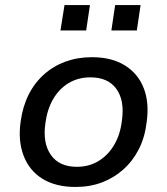

<svg xmlns="http://www.w3.org/2000/svg" viewBox="-20 -733 664 762"><path d="M280 9Q201 9 148.5 -23.5Q96 -56 73.5 -115.5Q51 -175 62 -251Q70 -310 93.5 -357Q117 -404 154.5 -437.5Q192 -471 240 -488.5Q288 -506 345 -506Q423 -506 475.5 -473.5Q528 -441 550.5 -383Q573 -325 562 -248Q555 -188 531 -141Q507 -94 469.5 -60.5Q432 -27 384.5 -9Q337 9 280 9ZM285 -71Q334 -71 372 -94.5Q410 -118 434 -159.5Q458 -201 464 -256Q475 -334 442 -380Q409 -426 339 -426Q290 -426 252 -403Q214 -380 190.5 -339Q167 -298 160 -243Q149 -165 182 -118Q215 -71 285 -71ZM422 -612 437 -713H538L523 -612ZM220 -612 236 -713H337L322 -612Z"/></svg>

Font: Nunito Sans 7pt Medium
Style: Italic
Weight: 500
Italic angle: -9°
Designer: Vernon Adams
Foundry: Vernon Adams
Version: Version 3.101;gftools[0.9.27]